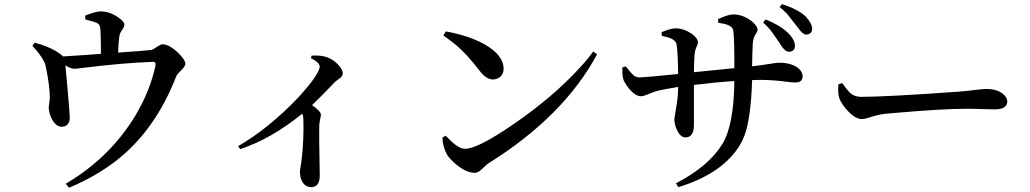

<svg xmlns="http://www.w3.org/2000/svg" viewBox="-20 -847 4980 928"><path d="M392.6 -752.9 391.6 -771.5Q443.4 -792 465.8 -792Q514.6 -792 559.6 -756.8Q581.1 -740.2 581.1 -727.5Q581.1 -716.8 567.4 -698.2Q558.6 -684.6 556.6 -669.9Q552.7 -641.6 550.8 -592.8Q680.7 -601.6 710.9 -605.5Q718.8 -606.4 744.1 -624Q757.8 -632.8 766.6 -632.8Q798.8 -632.8 844.7 -587.9Q875 -557.6 876 -539.1Q876 -526.4 852.5 -503.9Q835.9 -488.3 832 -478.5Q729.5 -214.8 539.1 -68.4Q441.4 6.8 313.5 60.5L297.9 41Q514.6 -86.9 637.7 -293.9Q705.1 -408.2 731.4 -529.3Q734.4 -546.9 722.7 -547.9Q719.7 -547.9 716.8 -547.9Q572.3 -543 370.1 -517.6Q346.7 -514.6 338.9 -514.6Q319.3 -515.6 295.9 -531.2Q296.9 -514.6 303.7 -449.2Q317.4 -296.9 317.4 -276.4Q315.4 -236.3 279.3 -234.4Q248 -233.4 226.6 -280.3Q216.8 -303.7 215.8 -324.2Q214.8 -330.1 217.8 -346.7Q219.7 -363.3 220.7 -371.1Q220.7 -431.6 203.1 -515.6Q201.2 -527.3 199.2 -534.2Q188.5 -567.4 146.5 -614.3Q139.6 -622.1 136.7 -625L147.5 -640.6Q208 -625 251 -599.6Q276.4 -584 284.2 -574.2Q321.3 -576.2 403.3 -582Q447.3 -585.9 467.8 -586.9Q467.8 -643.6 465.8 -698.2Q464.8 -725.6 454.1 -732.4Q451.2 -734.4 448.2 -736.3Q438.5 -741.2 392.6 -752.9Z M1482.4 -565.4 1486.3 -578.1Q1528.3 -580.1 1551.8 -573.2Q1594.7 -560.5 1624 -523.4Q1636.7 -505.9 1636.7 -493.2Q1636.7 -478.5 1621.1 -467.8Q1605.5 -457 1598.6 -450.2Q1525.4 -374 1488.3 -338.9Q1530.3 -309.6 1531.2 -293Q1531.2 -288.1 1528.3 -275.4Q1524.4 -257.8 1523.4 -246.1Q1521.5 -198.2 1525.4 -6.8Q1525.4 2 1525.4 6.8Q1523.4 56.6 1485.4 57.6Q1445.3 57.6 1432.6 9.8Q1429.7 -3.9 1429.7 -17.6Q1429.7 -24.4 1432.6 -41Q1436.5 -61.5 1437.5 -74.2Q1449.2 -169.9 1446.3 -269.5Q1446.3 -285.2 1441.4 -297.9Q1291 -175.8 1140.6 -126L1130.9 -140.6Q1279.3 -226.6 1419.9 -374Q1520.5 -483.4 1525.4 -524.4Q1525.4 -543 1489.3 -562.5Q1485.4 -564.5 1482.4 -565.4Z M2123 -675.8 2134.8 -695.3Q2287.1 -667 2365.2 -603.5Q2413.1 -562.5 2414.1 -516.6Q2414.1 -479.5 2382.8 -466.8Q2373 -462.9 2362.3 -462.9Q2333 -462.9 2303.7 -498Q2297.9 -504.9 2293 -511.7Q2235.4 -585.9 2184.6 -628.9Q2158.2 -650.4 2123 -675.8ZM2228.5 -127.9Q2288.1 -127.9 2458 -244.1Q2652.3 -377 2783.2 -520.5Q2821.3 -561.5 2846.7 -597.7L2866.2 -585Q2704.1 -284.2 2340.8 -57.6Q2333 -52.7 2307.6 -28.3Q2290 -11.7 2275.4 -11.7Q2226.6 -11.7 2168.9 -66.4Q2149.4 -85 2139.6 -101.6Q2120.1 -137.7 2118.2 -181.6L2133.8 -191.4Q2185.5 -135.7 2216.8 -128.9Q2223.6 -127.9 2228.5 -127.9Z M3668 -738.3 3680.7 -752.9Q3757.8 -721.7 3795.9 -680.7Q3822.3 -651.4 3822.3 -625Q3821.3 -601.6 3800.8 -597.7Q3796.9 -596.7 3793 -596.7Q3775.4 -596.7 3754.9 -627.9Q3752 -632.8 3749 -637.7Q3710 -696.3 3691.4 -715.8Q3679.7 -728.5 3668 -738.3ZM3451.2 -737.3V-754.9Q3500 -777.3 3524.4 -777.3Q3572.3 -777.3 3616.2 -742.2Q3640.6 -720.7 3641.6 -704.1Q3641.6 -695.3 3630.9 -679.7Q3620.1 -662.1 3618.2 -635.7Q3618.2 -618.2 3616.2 -581.1Q3615.2 -543.9 3615.2 -526.4Q3644.5 -529.3 3731.4 -543Q3740.2 -543.9 3746.1 -543.9Q3807.6 -543.9 3841.8 -514.6Q3858.4 -498 3859.4 -480.5Q3859.4 -452.1 3834 -449.2Q3828.1 -448.2 3823.2 -448.2Q3811.5 -448.2 3781.2 -452.1Q3711.9 -460.9 3656.2 -460.9Q3628.9 -460.9 3615.2 -460Q3609.4 -275.4 3578.1 -191.4Q3563.5 -154.3 3543.9 -127Q3457 -2.9 3258.8 57.6L3247.1 39.1Q3405.3 -43 3471.7 -151.4Q3527.3 -243.2 3529.3 -455.1Q3445.3 -450.2 3334 -436.5Q3334 -431.6 3334 -241.2Q3333 -183.6 3293.9 -182.6Q3265.6 -182.6 3248 -228.5Q3239.3 -251 3239.3 -271.5Q3239.3 -275.4 3249 -332Q3256.8 -375 3257.8 -426.8Q3184.6 -415 3148.4 -405.3Q3138.7 -402.3 3119.1 -394.5Q3090.8 -381.8 3078.1 -381.8Q3045.9 -381.8 3008.8 -433.6Q3000 -447.3 2995.1 -457Q2986.3 -478.5 2988.3 -521.5L3003.9 -526.4Q3035.2 -487.3 3046.9 -479.5Q3059.6 -472.7 3071.3 -472.7Q3090.8 -472.7 3257.8 -489.3Q3255.9 -603.5 3250 -632.8Q3245.1 -656.2 3206.1 -667Q3195.3 -669.9 3178.7 -673.8L3177.7 -691.4Q3220.7 -710 3246.1 -710Q3285.2 -710 3325.2 -682.6Q3352.5 -662.1 3353.5 -642.6Q3353.5 -633.8 3343.8 -614.3Q3338.9 -600.6 3336.9 -585Q3334 -532.2 3334 -498L3529.3 -517.6Q3530.3 -643.6 3524.4 -698.2Q3521.5 -721.7 3481.4 -731.4Q3469.7 -734.4 3451.2 -737.3ZM3748 -813.5 3759.8 -827.1Q3835.9 -802.7 3874 -767.6Q3904.3 -734.4 3905.3 -709Q3905.3 -684.6 3882.8 -680.7Q3878.9 -679.7 3876 -679.7Q3861.3 -679.7 3839.8 -709Q3838.9 -710 3836.9 -712.9Q3832 -718.8 3830.1 -721.7Q3792 -771.5 3784.2 -780.3Q3766.6 -797.9 3748 -813.5Z M4032.2 -439.5 4050.8 -445.3Q4081.1 -402.3 4095.7 -392.6Q4115.2 -378.9 4142.6 -378.9Q4262.7 -378.9 4618.2 -404.3Q4652.3 -407.2 4700.2 -413.1Q4735.4 -417 4748 -417Q4805.7 -417 4835.9 -385.7Q4848.6 -371.1 4848.6 -355.5Q4846.7 -319.3 4791 -318.4Q4774.4 -318.4 4741.2 -319.3Q4689.5 -321.3 4651.4 -321.3Q4534.2 -321.3 4301.8 -300.8Q4274.4 -298.8 4257.8 -296.9Q4226.6 -293.9 4175.8 -277.3Q4158.2 -271.5 4144.5 -271.5Q4111.3 -271.5 4067.4 -322.3Q4045.9 -348.6 4037.1 -371.1Q4028.3 -395.5 4032.2 -439.5Z"/></svg>

Font: GenYoMin JP SemiBold
Style: Regular
Weight: 600
Version: Version 1.001;PS 1;hotconv 16.6.51;makeotf.lib2.5.65220 DEVE